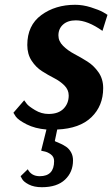

<svg xmlns="http://www.w3.org/2000/svg" viewBox="-20 -531 469 802"><path d="M36 -60 81 -112Q85 -106 92.5 -96.5Q100 -87 126.5 -71Q153 -55 183 -55Q224 -55 245.5 -77Q267 -99 267 -132Q267 -156 249 -174Q231 -192 205.5 -205Q180 -218 155 -234Q130 -250 112 -277.5Q94 -305 94 -343Q94 -425 152.5 -468Q211 -511 294 -511Q326 -511 359.5 -500.5Q393 -490 411 -480L429 -469L408 -402Q346 -446 297 -446Q263 -446 243.5 -428.5Q224 -411 224 -383Q224 -359 243.5 -339.5Q263 -320 290.5 -305.5Q318 -291 345 -274Q372 -257 391.5 -229Q411 -201 411 -163Q411 -89 362 -41.5Q313 6 219 10L209 58Q209 59 216.5 62Q224 65 235 70Q246 75 257.5 83Q269 91 277 105.5Q285 120 285 139Q285 188 251.5 219.5Q218 251 155 251Q122 251 100 239.5Q78 228 72 216L66 205L96 176Q111 205 146 205Q206 205 206 142Q206 124 192.5 114Q179 104 165.5 101.5Q152 99 152 98L174 10Q126 6 91.5 -11.5Q57 -29 46 -44Z"/></svg>

Font: Arsenal
Style: Bold Italic
Weight: 700
Italic angle: -9°
Designer: Andrij Shevchenko
Foundry: Stairsfor.com
Version: Version 1.000